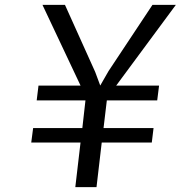

<svg xmlns="http://www.w3.org/2000/svg" viewBox="-20 -767 770 787"><path d="M375.6 0H288.7L310.1 -182.9H108.1L115.8 -242.1H317.5L330.3 -355.5H130.4L137.8 -416.1H310.2L154.1 -747H246.3L370.2 -472L390.9 -416.4L424.7 -475.3L604.9 -747H700.8L456.2 -416.1H632L624.4 -355.5H417.9L404.4 -242.1H609.4L602.2 -182.9H397Z"/></svg>

Font: Merriweather Sans Variable Regular
Style: Italic
Weight: 300
Italic angle: -8°
Designer: Eben Sorkin
Foundry: Eben Sorkin
Version: Version 2.001